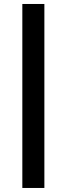

<svg xmlns="http://www.w3.org/2000/svg" viewBox="-20 -745 334 961"><path d="M91.8 195.8V-725.1H202.1V195.8Z"/></svg>

Font: Archivo Expanded
Style: Bold
Weight: 700
Width: 7
Designer: Hector Gatti
Foundry: Omnibus-Type
Version: Version 2.001